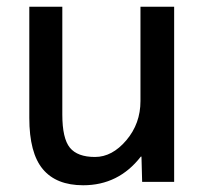

<svg xmlns="http://www.w3.org/2000/svg" viewBox="-20 -540 609 570"><path d="M402 0 400 -75H398Q332 10 227 10Q147 10 107 -38Q67 -86 67 -190V-520H165V-200Q165 -129 187.5 -101.5Q210 -74 262 -74Q313 -74 355 -123.5Q397 -173 397 -240V-520H497V0Z"/></svg>

Font: Mplus 1p Medium
Style: Regular
Weight: 500
Version: Version 1.061